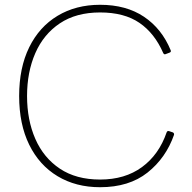

<svg xmlns="http://www.w3.org/2000/svg" viewBox="-20 -768 801 802"><path d="M398 14Q297 14 220.5 -32Q144 -78 102 -163.5Q60 -249 60 -367Q60 -485 102 -570.5Q144 -656 220.5 -702Q297 -748 398 -748Q507 -748 581.5 -698Q656 -648 693 -558Q696 -551 688 -548L672 -542Q666 -539 662 -546Q626 -629 562.5 -672.5Q499 -716 398 -716Q298 -716 230 -670.5Q162 -625 127.5 -546Q93 -467 93 -367Q93 -267 127.5 -188Q162 -109 230 -63.5Q298 -18 398 -18Q502 -18 573 -70Q644 -122 676 -215Q679 -223 687 -220L702 -215Q708 -212 707 -205Q673 -108 596 -47Q519 14 398 14Z"/></svg>

Font: LINE Seed Sans App Thin
Style: Regular
Weight: 250
Designer: LINE VX Design & Dalton Maag Ltd & Sandoll Inc
Foundry: Dalton Maag Ltd
Version: Version 1.003